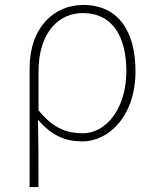

<svg xmlns="http://www.w3.org/2000/svg" viewBox="-20 -560 628 778"><path d="M100 198H136C136 92 136 31 134 -75C190 -9 247 13 313 13C423 13 529 -92 529 -271C529 -434 459 -540 317 -540C202 -540 100 -452 100 -283ZM315 -20C258 -20 199 -35 136 -113V-268C136 -435 223 -507 315 -507C441 -507 492 -405 492 -271C492 -124 413 -20 315 -20Z"/></svg>

Font: Noto Sans Japanese Thin
Style: Regular
Weight: 100
Designer: Ryoko NISHIZUKA (kana & ideographs); Paul D. Hunt (Latin, Greek & Cyrillic); Wenlong ZHANG (bopomofo); Sandoll Communica
Foundry: Adobe Systems Incorporated
Version: Version 1.000;PS 1;hotconv 1.0.78;makeotf.lib2.5.61930